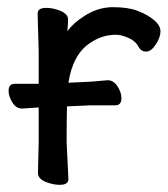

<svg xmlns="http://www.w3.org/2000/svg" viewBox="-20 -506 470 536"><path d="M168 -419Q186 -443 215 -461Q253 -486 295.5 -486Q338 -486 365 -475.5Q392 -465 410 -450Q428 -435 428 -418.5Q428 -402 415 -382Q402 -362 388 -362Q374 -362 367 -375Q358 -392 338 -400.5Q318 -409 304 -409Q264 -409 230 -385Q183 -353 171 -275L233 -278L280 -282H281Q297 -282 308 -265Q319 -248 319 -232Q319 -212 302 -212H233L167 -209Q166 -171 166 -109L171 -6Q171 10 147 10Q128 10 108 2Q86 -7 86 -23L88 -109V-206Q73 -205 42 -203H41Q25 -203 14.5 -220Q4 -237 4 -252Q4 -272 21 -272H88V-364L85 -468Q85 -484 109 -484Q128 -484 148 -476Q170 -467 170 -452Q170 -440 169 -431.5Q168 -423 168 -419Z"/></svg>

Font: Moon Stars Kai
Style: Bold
Weight: 700
Designer: GuiWonder
Version: Version 1.101